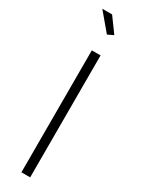

<svg xmlns="http://www.w3.org/2000/svg" viewBox="-241 -943 719 968"><g transform="rotate(30 118.5 -459.0)"><path d="M144 0H93V-710H144ZM119 -817 34 -918H91L153 -833Z"/></g></svg>

Font: Raleway
Style: Light
Weight: 300
Designer: Matt McInerney, Pablo Impallari, Rodrigo Fuenzalida
Foundry: Matt McInerney, Pablo Impallari, Rodrigo Fuenzalida
Version: Version 3.000